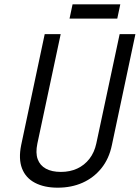

<svg xmlns="http://www.w3.org/2000/svg" viewBox="-20 -858 647 889"><path d="M537 -838H316L302 -772H523ZM498 -186 607 -700H534L426 -194Q417 -152 394 -122.5Q371 -93 337.5 -77.5Q304 -62 262 -62Q220 -62 192.5 -77Q165 -92 154.5 -121Q144 -150 153 -193L261 -700H187L78 -186Q65 -122 82 -78Q99 -34 142 -11.5Q185 11 247 11Q311 11 362.5 -12Q414 -35 449.5 -79Q485 -123 498 -186Z"/></svg>

Font: Advent Pro Medium
Style: Italic
Weight: 500
Italic angle: -12°
Version: Version 3.000